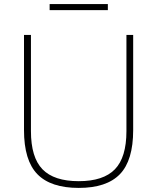

<svg xmlns="http://www.w3.org/2000/svg" viewBox="-20 -911 770 940"><path d="M365.5 9Q228.5 9 163 -58.2Q97.5 -125.5 97.5 -274V-740H131.5V-269Q131.5 -140.5 188 -82.2Q244.5 -24 365.5 -24Q486 -24 542.5 -82.2Q599 -140.5 599 -269V-740H632V-274Q632 -125.5 567 -58.2Q502 9 365.5 9ZM223 -861.5V-891H508V-861.5Z"/></svg>

Font: Encode Sans Semi Expanded Thin
Style: Regular
Weight: 100
Width: 6
Designer: Multiple Designers
Foundry: Impallari Type
Version: Version 3.000; ttfautohint (v1.8.3) -l 8 -r 50 -G 200 -x 14 